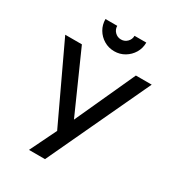

<svg xmlns="http://www.w3.org/2000/svg" viewBox="-216 -1049 1065 1173"><g transform="rotate(30 316.0 -463.0)"><path d="M322.5 -782Q282.5 -782 249.8 -801.5Q217 -821 197.8 -853.5Q178.5 -886 178.5 -926H261.5Q261.5 -901 279.2 -883Q297 -865 322.5 -865Q348 -865 365.8 -883Q383.5 -901 383.5 -926H466.5Q466.5 -886 447 -853.5Q427.5 -821 394.8 -801.5Q362 -782 322.5 -782ZM173.5 0 264.5 -186.5 13.5 -720H131L319 -297.5L512 -720H623.5L286.5 0Z"/></g></svg>

Font: Cns Manrope SemBd
Style: Regular
Weight: 600
Designer: Mikhail Sharanda
Foundry: Mikhail Sharanda
Version: Version 4.504